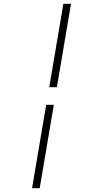

<svg xmlns="http://www.w3.org/2000/svg" viewBox="-20 -843 540 1006"><path d="M238 -386 312 -823H352L278 -386ZM148 143 222 -294H262L188 143Z"/></svg>

Font: iosevka_custom_sans_ss08 XLt
Style: Italic
Weight: 200
Italic angle: -10°
Designer: Belleve Invis
Foundry: Belleve Invis
Version: Version 10.3.0; ttfautohint (v1.8.3)